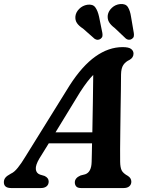

<svg xmlns="http://www.w3.org/2000/svg" viewBox="-44 -950 736 970"><path d="M154.5 -148.5Q135 -115.5 137 -95.2Q139 -75 158 -68L181.5 -61Q202 -51 202 -33Q202 -17.5 191.5 -8.8Q181 0 163 0H12.5Q-24.5 0 -24.5 -29.5Q-24.5 -42 -17.2 -51.8Q-10 -61.5 11.5 -73Q28 -80 46.2 -102.8Q64.5 -125.5 83 -156.5L307.5 -518Q371 -617 438 -664.5Q505 -712 575.5 -712Q606 -712 618.2 -702.8Q630.5 -693.5 630.5 -679Q630.5 -659 610.5 -647.5Q590.5 -638.5 579.2 -622Q568 -605.5 567.5 -573.5Q567.5 -544 566.8 -497.5Q566 -451 565.2 -397.2Q564.5 -343.5 563.8 -291Q563 -238.5 562.8 -196.5Q562.5 -154.5 563 -132.5Q563.5 -103.5 570.8 -89Q578 -74.5 602.5 -61Q619.5 -50 619.5 -32Q619.5 -18 609.5 -9Q599.5 0 580.5 0H365.5Q348 0 341 -8.2Q334 -16.5 334 -28.5Q334 -51 363 -63.5L386.5 -69.5Q418 -80.5 419 -132.5Q419.5 -149.5 420 -173.5Q420.5 -197.5 421 -226H202.5ZM360.5 -484.5 236.5 -281.5H422.5Q424 -353.5 425.2 -432.8Q426.5 -512 427 -571.5Q413.5 -558 397 -536.8Q380.5 -515.5 360.5 -484.5ZM618 -865.5 632 -783.5Q633.5 -774 632 -766.5Q630.5 -759 622.5 -753.5Q615 -748.5 606.5 -749.2Q598 -750 592 -755L535.5 -808.5Q515.5 -823.5 506.8 -838.5Q498 -853.5 500.5 -874Q504 -894.5 521.5 -910.8Q539 -927 563 -929.5Q591 -932 602.2 -914Q613.5 -896 618 -865.5ZM456.5 -865.5 473 -784Q474.5 -775.5 473.5 -768Q472.5 -760.5 465 -754.5Q450 -743.5 434 -754L375.5 -805.5Q354.5 -819 344.8 -833.5Q335 -848 337 -868Q339.5 -888.5 356.2 -905.2Q373 -922 397 -926Q425 -930 437.5 -912.8Q450 -895.5 456.5 -865.5Z"/></svg>

Font: Fraunces 9pt S050 SemiBold
Style: Italic
Weight: 600
Italic angle: -16°
Version: Version 1.000; ttfautohint (v1.8.3)